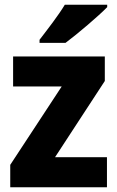

<svg xmlns="http://www.w3.org/2000/svg" viewBox="-20 -786 493 806"><path d="M430 -756V-766H252C225 -721 179 -662 146 -619V-606H255C306 -644 394 -719 430 -756ZM429 0V-126H211L420 -446V-549H35V-423H239L23 -94V0Z"/></svg>

Font: Noto Sans Arabic UI SmCn XBd
Style: Regular
Weight: 800
Width: 4
Designer: Monotype Design Team, Nadine Chahine and Nizar Qandah
Foundry: Monotype Imaging Inc.
Version: Version 2.010